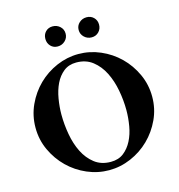

<svg xmlns="http://www.w3.org/2000/svg" viewBox="-124 -963 1006 1081"><g transform="rotate(-15 379.5 -422.5)"><path d="M417 -797Q417 -822 435 -838.5Q453 -855 478 -855Q503 -855 519.5 -838.5Q536 -822 536 -797Q536 -772 519.5 -755Q503 -738 478 -738Q453 -738 435 -755Q417 -772 417 -797ZM223 -797Q223 -822 239 -838.5Q255 -855 280 -855Q305 -855 323 -838.5Q341 -822 341 -797Q341 -772 323 -755Q305 -738 280 -738Q255 -738 239 -755Q223 -772 223 -797ZM356 -624Q312 -624 282 -600Q252 -576 234 -538.5Q216 -501 208 -454Q200 -407 200 -362Q200 -305 210.5 -246Q221 -187 244.5 -140Q268 -93 306.5 -63Q345 -33 401 -33Q446 -33 476 -56.5Q506 -80 525 -117Q544 -154 552 -200.5Q560 -247 560 -292Q560 -349 549 -408Q538 -467 514 -515Q490 -563 451 -593.5Q412 -624 356 -624ZM380 -667Q446 -667 507.5 -640.5Q569 -614 616 -568Q663 -522 691.5 -460Q720 -398 720 -328Q720 -258 691.5 -196.5Q663 -135 616 -89Q569 -43 507.5 -16.5Q446 10 380 10Q314 10 252.5 -16.5Q191 -43 144 -89Q97 -135 68.5 -196.5Q40 -258 40 -328Q40 -398 68.5 -460Q97 -522 144 -568Q191 -614 252.5 -640.5Q314 -667 380 -667Z"/></g></svg>

Font: Vermiglione
Style: Bold
Weight: 700
Version: Version 1.000